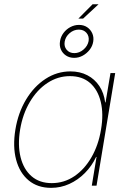

<svg xmlns="http://www.w3.org/2000/svg" viewBox="-20 -883 610 913"><path d="M223.1 10.3Q158.7 10.3 116 -25.4Q73.2 -61 56.6 -123.8Q40 -186.5 53.2 -267.1Q66.4 -347.2 104 -409.7Q141.6 -472.2 196.3 -507.8Q251 -543.5 314.9 -543.5Q360.4 -543.5 395.5 -525.1Q430.7 -506.8 452.6 -473.6Q474.6 -440.4 480 -396H481.9L505.4 -535.6H527.8L439 0H416.5L439 -136.7H437Q416.5 -93.3 383.5 -60.1Q350.6 -26.9 309.6 -8.3Q268.6 10.3 223.1 10.3ZM226.1 -12.2Q284.7 -12.2 333.3 -44.9Q381.8 -77.6 415 -135.3Q448.2 -192.9 460.4 -267.1Q473.1 -340.8 459.2 -398.4Q445.3 -456.1 408.2 -488.5Q371.1 -521 312.5 -521Q254.9 -521 205.6 -488.5Q156.2 -456.1 122.1 -398.4Q87.9 -340.8 75.7 -267.1Q63.5 -192.9 77.9 -135.3Q92.3 -77.6 130.1 -44.9Q168 -12.2 226.1 -12.2ZM352.5 -794.4 420.4 -862.8H448.7L375 -794.4ZM332.5 -607.9Q310.5 -607.9 293.9 -618.9Q277.3 -629.9 269.5 -647.9Q261.7 -666 265.6 -688Q269 -709 282.2 -726.6Q295.4 -744.1 314.9 -754.4Q334.5 -764.6 355.5 -764.6Q377.9 -764.6 394.3 -753.7Q410.6 -742.7 418.7 -724.6Q426.8 -706.5 423.3 -685.1Q419.9 -663.6 406.2 -646.2Q392.6 -628.9 373.5 -618.4Q354.5 -607.9 332.5 -607.9ZM333.5 -630.4Q357.4 -630.4 377.2 -647.5Q397 -664.6 401.4 -688Q404.8 -710.9 391.4 -726.6Q377.9 -742.2 355 -742.2Q330.6 -742.2 311 -725.3Q291.5 -708.5 287.6 -685.1Q283.7 -662.1 297.1 -646.2Q310.5 -630.4 333.5 -630.4Z"/></svg>

Font: Inter 20pt Thin
Style: Italic
Weight: 250
Italic angle: -9.3988°
Version: Version 4.001;git-66647c0bb